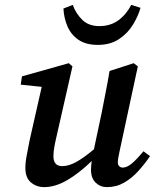

<svg xmlns="http://www.w3.org/2000/svg" viewBox="-20 -753 635 787"><path d="M418 14Q391 14 372 -4.5Q353 -23 353 -57Q353 -72 356 -93Q303 -42 254.5 -14Q206 14 161 14Q130 14 107 -5Q84 -24 84 -65Q84 -89 90 -118.5Q96 -148 101 -176L151 -397L65 -406L70 -440L262 -494L277 -481L212 -195Q206 -170 202.5 -149.5Q199 -129 199 -113Q199 -72 235 -72Q261 -72 291.5 -88.5Q322 -105 365 -141L397 -292Q405 -334 413.5 -376.5Q422 -419 429 -462L528 -494L545 -481L471 -137Q463 -103 463 -87Q463 -77 469 -71.5Q475 -66 483 -66Q500 -66 520 -82.5Q540 -99 568 -133L595 -113Q574 -82 547.5 -52.5Q521 -23 489 -4.5Q457 14 418 14ZM381 -569Q332 -569 301.5 -590Q271 -611 256.5 -645Q242 -679 240 -718L278 -733Q292 -696 318 -671Q344 -646 387 -646Q433 -646 465.5 -670Q498 -694 518 -733L556 -721Q546 -686 524.5 -651Q503 -616 467.5 -592.5Q432 -569 381 -569Z"/></svg>

Font: Source Serif Pro SemiBold
Style: Italic
Weight: 600
Italic angle: -12°
Designer: Frank Grießhammer
Foundry: Adobe Systems Incorporated
Version: Version 3.001;hotconv 1.0.111;makeotfexe 2.5.65597